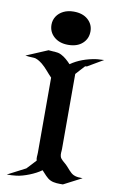

<svg xmlns="http://www.w3.org/2000/svg" viewBox="-128 -938 599 990"><g transform="rotate(10 171.5 -442.5)"><path d="M-30.8 -619.1Q-20.8 -617.2 -11.2 -616.7Q-1.7 -616.2 8.5 -615.7Q11.2 -615.5 13.9 -615.4Q16.6 -615.2 19.3 -614.7Q20 -614.5 21.2 -614.3Q22.5 -614 23.7 -613.8Q24.7 -613.3 25.1 -613.3Q31.5 -611.3 36.6 -608.4Q42.7 -605.2 48.2 -601.3Q53.7 -597.4 59.1 -593.3Q67.6 -586.4 75.2 -578.6Q82.8 -570.8 90.1 -562.6Q97.4 -554.4 104.6 -546.1Q111.8 -537.8 119.6 -530V-136.5Q119.6 -131.3 119.1 -126.3Q118.7 -121.3 118.4 -116.2Q118.2 -111.1 118.5 -106Q118.9 -100.8 120.6 -95.9Q108.9 -83.7 97.9 -71.3Q86.9 -58.8 75.2 -47.1L-19 1.7Q-6.6 1.7 5.7 1.1Q18.1 0.5 30.5 -1Q45.7 -2.7 62.9 -7.6Q80.1 -12.5 97.3 -19.3Q114.5 -26.1 130.5 -34.5Q146.5 -43 159.2 -52.2Q165 -46.1 170.8 -39.7Q176.5 -33.2 182.5 -27.1Q188.5 -21 195.1 -15.6Q201.7 -10.3 209.7 -6.6Q217 -3.2 225.2 -1.5Q233.4 0.2 241.8 1Q250.2 1.7 258.5 1.7Q266.8 1.7 274.9 1.7L369.6 -47.4Q357.9 -47.4 345.8 -48.5Q333.7 -49.6 322.8 -54.4Q315.2 -57.9 308.7 -63.5Q302.2 -69.1 296.3 -75.7Q290.3 -82.3 284.5 -89Q278.8 -95.7 272.9 -101.3Q268.8 -105.2 263.8 -109.3Q258.8 -113.3 254.2 -117.6Q249.5 -121.8 245.6 -126.6Q241.7 -131.3 239.7 -137.2Q238 -142.1 237.7 -147.1Q237.3 -152.1 237.5 -157.2Q237.8 -162.4 238.3 -167.5Q238.8 -172.6 238.8 -177.7V-570.3Q250 -582 260.3 -594.2Q270.5 -606.4 282 -617.9Q282.5 -617.9 282.7 -618Q283 -618.2 283.2 -618.2H284.2Q286.4 -618.4 288.5 -618.7Q290.5 -618.9 291.7 -619.1Q312.3 -631.1 332.4 -643.1Q352.5 -655 373.3 -667Q362.3 -665.8 351.3 -665.6Q340.3 -665.5 329.3 -663.8Q295.2 -658.7 262.2 -646.6Q229.2 -634.5 200.9 -614.7Q189.5 -627 177.1 -637.7Q164.8 -648.4 149.7 -656.2Q141.1 -660.6 132.2 -662.5Q123.3 -664.3 113.8 -664.8Q110.8 -664.8 108.6 -664.9Q106.4 -665 104.5 -665Q106 -665 103.1 -665.3Q100.3 -665.5 96.1 -665.8Q91.8 -666 87.6 -666.4Q83.5 -666.7 82.3 -667ZM176 -711.7Q130.4 -711.7 102.2 -736.6Q74 -761.5 74 -799.8Q74 -823.7 86.8 -843.4Q99.6 -863 122.7 -874.4Q145.8 -885.7 176 -885.7Q222.9 -885.7 250.5 -861.2Q278.1 -836.7 278.1 -799.8Q278.1 -761.2 250.6 -736.5Q223.1 -711.7 176 -711.7ZM242.9 -615Q243.7 -615 244.1 -615.2Q243.9 -615 243.2 -615Z"/></g></svg>

Font: Autopia
Style: Bold
Weight: 700
Designer: Antoine Gelgon
Foundry: Antoine Gelgon
Version: 001.000